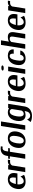

<svg xmlns="http://www.w3.org/2000/svg" viewBox="2441 -3241 1008 5930"><g transform="rotate(-90 2945.0 -276.0)"><path d="M74 -246C68 -211 69 -178 76 -147C96 -55 168 10 295 10C393 10 464 -10 509 -38L457 -148C420 -86 373 -47 314 -47C295 -47 280 -51 267 -61C228 -88 208 -151 216 -242H553L562 -298C568 -334 568 -366 563 -396C548 -480 485 -538 367 -538C329 -538 293 -531 261 -518C167 -479 97 -390 77 -265ZM226 -291C249 -393 291 -481 357 -481C418 -481 442 -417 425 -312L422 -291Z M594 0H735L799 -405C824 -448 859 -469 914 -469C929 -469 951 -467 965 -467L978 -535C967 -537 948 -538 934 -538C876 -538 836 -517 809 -492L812 -528H678Z M1003 -476H1082L1007 0H1148L1223 -476H1328L1337 -528H1232L1242 -596C1253 -667 1290 -703 1339 -703C1356 -702 1370 -700 1381 -696L1392 -755C1370 -757 1347 -760 1321 -760C1200 -760 1117 -695 1098 -574L1091 -528H1012Z M1345 -259C1339 -220 1338 -185 1344 -152C1361 -58 1428 10 1553 10C1593 10 1631 4 1664 -10C1758 -49 1826 -134 1846 -259L1848 -269C1854 -308 1854 -343 1848 -376C1831 -470 1764 -538 1639 -538C1599 -538 1563 -532 1530 -518C1436 -479 1367 -394 1347 -269ZM1486 -257 1488 -271C1506 -382 1548 -481 1630 -481C1712 -481 1725 -384 1707 -271L1705 -257C1687 -144 1644 -47 1562 -47C1478 -47 1468 -143 1486 -257Z M1899 0H2040L2159 -750H2018Z M2177 -258C2164 -178 2174 -111 2203 -66C2229 -24 2275 10 2347 10C2405 10 2449 -2 2480 -18L2474 16C2460 104 2408 153 2334 153C2276 153 2241 111 2221 57L2142 166C2178 190 2246 208 2332 208C2369 208 2404 203 2437 193C2528 165 2604 96 2622 -18L2703 -528H2575L2564 -498C2539 -522 2499 -538 2435 -538C2402 -538 2370 -531 2342 -518C2255 -478 2197 -389 2178 -268ZM2318 -256 2320 -270C2337 -380 2381 -480 2462 -480C2508 -480 2531 -454 2543 -415L2495 -114C2472 -73 2438 -47 2392 -47C2373 -47 2358 -52 2346 -63C2310 -96 2304 -168 2318 -256Z M2726 0H2867L2931 -405C2956 -448 2991 -469 3046 -469C3061 -469 3083 -467 3097 -467L3110 -535C3099 -537 3080 -538 3066 -538C3008 -538 2968 -517 2941 -492L2944 -528H2810Z M3101 -246C3095 -211 3096 -178 3103 -147C3123 -55 3195 10 3322 10C3420 10 3491 -10 3536 -38L3484 -148C3447 -86 3400 -47 3341 -47C3322 -47 3307 -51 3294 -61C3255 -88 3235 -151 3243 -242H3580L3589 -298C3595 -334 3595 -366 3590 -396C3575 -480 3512 -538 3394 -538C3356 -538 3320 -531 3288 -518C3194 -479 3124 -390 3104 -265ZM3253 -291C3276 -393 3318 -481 3384 -481C3445 -481 3469 -417 3452 -312L3449 -291Z M3731 -702C3727 -679 3758 -665 3804 -665C3851 -665 3885 -679 3889 -702C3893 -725 3863 -738 3816 -738C3770 -738 3734 -724 3731 -702ZM3629 0H3770L3854 -528H3713Z M3905 -257C3899 -220 3898 -184 3903 -152C3918 -57 3981 10 4106 10C4171 10 4229 -9 4269 -36C4307 -62 4343 -102 4351 -154H4219C4205 -86 4166 -47 4113 -47C4029 -47 4027 -142 4045 -255L4048 -273C4066 -384 4099 -481 4181 -481C4235 -481 4263 -429 4251 -356H4383C4387 -383 4385 -409 4378 -432C4357 -496 4296 -538 4192 -538C4151 -538 4114 -532 4082 -518C3990 -479 3926 -393 3907 -271Z M4404 0H4545L4612 -425C4634 -458 4666 -480 4711 -480C4771 -480 4790 -448 4779 -379L4719 0H4860L4913 -333C4933 -460 4896 -538 4771 -538C4706 -538 4659 -523 4625 -504L4664 -750H4523Z M4986 -246C4980 -211 4981 -178 4988 -147C5008 -55 5080 10 5207 10C5305 10 5376 -10 5421 -38L5369 -148C5332 -86 5285 -47 5226 -47C5207 -47 5192 -51 5179 -61C5140 -88 5120 -151 5128 -242H5465L5474 -298C5480 -334 5480 -366 5475 -396C5460 -480 5397 -538 5279 -538C5241 -538 5205 -531 5173 -518C5079 -479 5009 -390 4989 -265ZM5138 -291C5161 -393 5203 -481 5269 -481C5330 -481 5354 -417 5337 -312L5334 -291Z M5506 0H5647L5711 -405C5736 -448 5771 -469 5826 -469C5841 -469 5863 -467 5877 -467L5890 -535C5879 -537 5860 -538 5846 -538C5788 -538 5748 -517 5721 -492L5724 -528H5590Z"/></g></svg>

Font: Aerodynamic
Style: Obl
Weight: 500
Designer: Google
Version: Version 2.000980; 2014